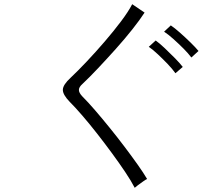

<svg xmlns="http://www.w3.org/2000/svg" viewBox="-20 -830 1040 915"><path d="M622 65Q605 32 576.5 -10.5Q548 -53 513.5 -100Q479 -147 443 -193Q407 -239 373 -278.5Q339 -318 312 -345Q279 -379 279.5 -402.5Q280 -426 317 -460Q351 -492 393.5 -537Q436 -582 479 -632Q522 -682 557 -728.5Q592 -775 610 -810L669 -770Q647 -736 611 -690.5Q575 -645 532 -597Q489 -549 447.5 -505Q406 -461 373 -430Q356 -415 356 -401.5Q356 -388 372 -371Q400 -343 434 -303.5Q468 -264 504 -219.5Q540 -175 574 -130Q608 -85 636 -45.5Q664 -6 681 23Q676 25 663 34Q650 43 638 52Q626 61 622 65ZM816 -481Q802 -501 779 -525Q756 -549 732 -571.5Q708 -594 689 -607L722 -637Q740 -624 765 -600.5Q790 -577 814 -552.5Q838 -528 851 -511ZM892 -556Q877 -576 854 -599Q831 -622 806.5 -644Q782 -666 762 -679L794 -709Q812 -697 838 -674Q864 -651 888.5 -627Q913 -603 926 -587Z"/></svg>

Font: Zen Kaku Gothic New
Style: Regular
Weight: 400
Designer: Yoshimichi Ohira
Foundry: Positype
Version: Version 1.001